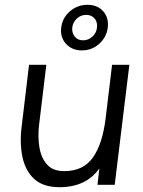

<svg xmlns="http://www.w3.org/2000/svg" viewBox="-20 -770 597 800"><path d="M235 -655Q240 -696 271.5 -723Q303 -750 344 -750Q386 -750 410 -723Q434 -696 429 -655Q424 -615 393.5 -587.5Q363 -560 321 -560Q280 -560 255 -587.5Q230 -615 235 -655ZM384 -655Q387 -678 374 -693Q361 -708 339 -708Q317 -708 300.5 -693Q284 -678 281 -655Q279 -633 291.5 -617.5Q304 -602 326 -602Q348 -602 365 -617.5Q382 -633 384 -655ZM143 -251Q137 -202 144 -157.5Q151 -113 175.5 -85Q200 -57 248 -57Q327 -57 367 -113.5Q407 -170 420 -276L447 -500H519L458 0H386L394 -68Q338 10 228 10Q161 10 123.5 -23.5Q86 -57 73.5 -116Q61 -175 71 -249L101 -500H173Z"/></svg>

Font: Haskoy
Style: Italic
Weight: 400
Designer: Ertekin Erdin
Foundry: Ertekin Erdin
Version: Version 2.000; ttfautohint (v1.8.4.7-5d5b)